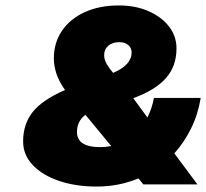

<svg xmlns="http://www.w3.org/2000/svg" viewBox="-20 -678 758 706"><path d="M417 -658Q478 -658 526 -637Q574 -616 601.5 -580.5Q629 -545 629 -500Q629 -434 589.5 -390Q550 -346 470 -317L522 -246Q539 -279 546 -318H718Q708 -257 682.5 -205.5Q657 -154 621 -114L706 0H507L489 -22Q417 8 336 8Q259 8 198 -12.5Q137 -33 101 -70.5Q65 -108 65 -158Q65 -222 100.5 -266.5Q136 -311 219 -347Q196 -380 187 -408.5Q178 -437 178 -463Q178 -521 208 -565Q238 -609 292 -633.5Q346 -658 417 -658ZM363 -475Q363 -459 372.5 -442.5Q382 -426 396 -410Q464 -439 464 -485Q464 -502 451.5 -512.5Q439 -523 419 -523Q394 -523 378.5 -510Q363 -497 363 -475ZM263 -193Q263 -137 348 -137Q369 -137 389 -141L294 -256Q263 -232 263 -193Z"/></svg>

Font: Overused Grotesk Black
Style: Italic
Weight: 900
Italic angle: -10°
Version: Version 0.003